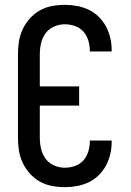

<svg xmlns="http://www.w3.org/2000/svg" viewBox="-20 -763 540 791"><path d="M247 8Q220 8 193.5 3Q167 -2 144 -15Q121 -28 103 -48Q85 -68 73.5 -92.5Q62 -117 58 -143.5Q54 -170 54 -196V-539Q54 -565 58 -591.5Q62 -618 73.5 -642.5Q85 -667 103 -687Q121 -707 144 -720Q167 -733 193.5 -738Q220 -743 247 -743Q272 -743 297 -738.5Q322 -734 345 -723Q368 -712 386 -694.5Q404 -677 416 -655Q428 -633 434 -608Q440 -583 440 -558V-551H350V-555Q350 -576 343.5 -597Q337 -618 323 -633.5Q309 -649 288.5 -656Q268 -663 247 -663Q224 -663 202.5 -653.5Q181 -644 167.5 -625.5Q154 -607 149 -584.5Q144 -562 144 -539V-407H306V-328H144V-196Q144 -173 149 -150.5Q154 -128 167.5 -109.5Q181 -91 202.5 -81.5Q224 -72 247 -72Q268 -72 288.5 -79Q309 -86 323 -101.5Q337 -117 343.5 -138Q350 -159 350 -180V-184H440V-177Q440 -152 434 -127Q428 -102 416 -80Q404 -58 386 -40.5Q368 -23 345 -12Q322 -1 297 3.5Q272 8 247 8Z"/></svg>

Font: Iosevka Term Curly Medium
Style: Regular
Weight: 500
Designer: Belleve Invis
Foundry: Belleve Invis
Version: Version 32.3.0